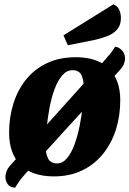

<svg xmlns="http://www.w3.org/2000/svg" viewBox="-20 -794 597 886"><path d="M228 20Q178 20 139 6.5Q100 -7 74 -33.5Q48 -60 35 -97Q22 -134 22 -181Q22 -253 42 -316.5Q62 -380 101 -428Q140 -476 197.5 -503Q255 -530 330 -530Q381 -530 419.5 -516.5Q458 -503 483.5 -477Q509 -451 522 -414.5Q535 -378 535 -332Q535 -260 515 -196.5Q495 -133 455.5 -84Q416 -35 359 -7.5Q302 20 228 20ZM244 -40Q269 -40 289 -63.5Q309 -87 323.5 -126.5Q338 -166 347.5 -213Q357 -260 361.5 -307.5Q366 -355 366 -394Q366 -428 355 -449Q344 -470 314 -470Q288 -470 267.5 -446.5Q247 -423 232.5 -384.5Q218 -346 209 -299Q200 -252 195.5 -204.5Q191 -157 191 -116Q191 -83 202.5 -61.5Q214 -40 244 -40ZM50 72Q28 72 16.5 57Q5 42 5 23Q5 11 9.5 -2Q14 -15 24 -27L462 -515Q479 -534 489.5 -547Q500 -560 511 -578Q526 -578 541.5 -563Q557 -548 557 -524Q557 -513 552.5 -500.5Q548 -488 537 -475L97 8Q80 27 70 41Q60 55 50 72ZM293 -585 273 -631 503 -774Q522 -767 530 -749Q538 -731 538 -711Q538 -678 520.5 -658Q503 -638 474.5 -627Q446 -616 413 -609Z"/></svg>

Font: Sansita Swashed Light
Style: Bold
Weight: 700
Version: Version 1.003